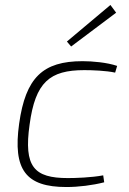

<svg xmlns="http://www.w3.org/2000/svg" viewBox="-20 -740 517 772"><path d="M424 -720 249 -573 266 -553 447 -689ZM312 -494C152 -494 83 -428 57 -243C31 -57 84 12 247 12C296 12 352 5 399 -7L395 -35C348 -26 283 -24 253 -24C117 -24 75 -69 99 -239C122 -410 180 -458 319 -458C350 -458 407 -456 443 -448L451 -475C410 -489 351 -494 312 -494Z"/></svg>

Font: Exo 2 Extra Light
Style: Italic
Weight: 250
Italic angle: -8°
Designer: Natanael Gama
Version: Version 1.001;PS 001.001;hotconv 1.0.88;makeotf.lib2.5.64775